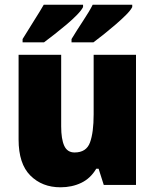

<svg xmlns="http://www.w3.org/2000/svg" viewBox="-20 -786 658 816"><path d="M558 -553V0H421L399 -69H389Q365 -28 325.5 -9Q286 10 237 10Q159 10 109 -40Q59 -90 59 -193V-553H240V-249Q240 -195 253 -166.5Q266 -138 297 -138Q347 -138 362.5 -180.5Q378 -223 378 -300V-553ZM542 -756Q535 -742 515.5 -722.5Q496 -703 471 -681.5Q446 -660 421 -640Q396 -620 377 -606H284V-620Q307 -658 333.5 -698Q360 -738 374 -766H542ZM333 -756Q326 -742 307 -722.5Q288 -703 262.5 -681.5Q237 -660 212 -640.5Q187 -621 167 -606H76V-620Q99 -658 124.5 -698Q150 -738 166 -766H333Z"/></svg>

Font: Noto Sans Gurmukhi UI SemiCondensed Black
Style: Regular
Weight: 900
Width: 4
Designer: Jelle Bosma - Monotype Design Team
Foundry: Monotype Imaging Inc.
Version: Version 2.004; ttfautohint (v1.8.4.7-5d5b)